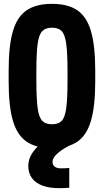

<svg xmlns="http://www.w3.org/2000/svg" viewBox="-20 -760 540 998"><path d="M286 218Q236 218 200 204.5Q164 191 145.5 165Q127 139 127 102Q127 66 149.5 33Q172 0 217 -34L344 -5Q301 17 277 39Q253 61 253 81Q253 92 258 99.5Q263 107 272.5 111Q282 115 296 115Q307 115 318.5 114.5Q330 114 340 113V216Q328 217 314.5 217.5Q301 218 286 218ZM250 10Q168 10 118.5 -23.5Q69 -57 47 -133Q25 -209 25 -335V-395Q25 -522 47 -597.5Q69 -673 118.5 -706.5Q168 -740 250 -740Q333 -740 382 -706.5Q431 -673 453 -597.5Q475 -522 475 -395V-335Q475 -209 453 -133Q431 -57 382 -23.5Q333 10 250 10ZM250 -114Q284 -114 301 -132Q318 -150 324.5 -199.5Q331 -249 331 -345V-385Q331 -481 324.5 -530.5Q318 -580 301 -598Q284 -616 250 -616Q217 -616 199.5 -598Q182 -580 175.5 -530.5Q169 -481 169 -385V-345Q169 -249 175.5 -199.5Q182 -150 199.5 -132Q217 -114 250 -114Z"/></svg>

Font: M PLUS Code Latin
Style: Bold
Weight: 700
Designer: Coji Morishita
Foundry: UNDERFOREST DESIGN
Version: Version 1.002; ttfautohint (v1.8.3)